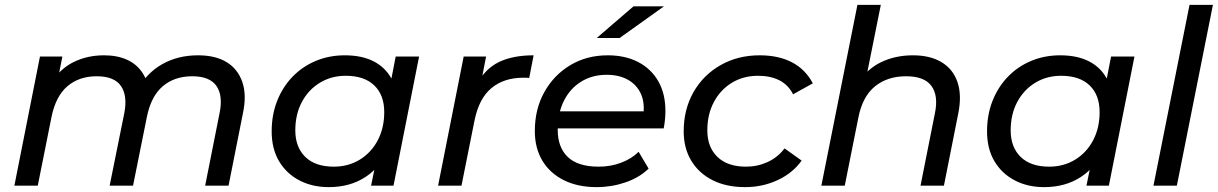

<svg xmlns="http://www.w3.org/2000/svg" viewBox="-20 -762 4998 788"><path d="M793 -535Q864 -535 910 -507Q956 -479 974.5 -425.5Q993 -372 977 -297L918 0H822L881 -297Q896 -369 868.5 -409Q841 -449 769 -449Q696 -449 648 -408Q600 -367 583 -283L526 0H430L490 -297Q504 -369 476.5 -409Q449 -449 377 -449Q304 -449 256 -407.5Q208 -366 191 -280L135 0H39L144 -530H236L206 -378L188 -419Q225 -479 281.5 -507Q338 -535 407 -535Q461 -535 501 -517Q541 -499 564.5 -463.5Q588 -428 592 -378L540 -388Q581 -462 645.5 -498.5Q710 -535 793 -535Z M1329 6Q1262 6 1209 -21.5Q1156 -49 1125.5 -100Q1095 -151 1095 -223Q1095 -291 1117.5 -348Q1140 -405 1180.5 -447Q1221 -489 1276 -512Q1331 -535 1395 -535Q1464 -535 1512 -511Q1560 -487 1586 -440.5Q1612 -394 1612 -327Q1612 -229 1578 -153.5Q1544 -78 1480.5 -36Q1417 6 1329 6ZM1350 -78Q1410 -78 1457 -107Q1504 -136 1530.5 -186.5Q1557 -237 1557 -302Q1557 -372 1516 -411.5Q1475 -451 1399 -451Q1340 -451 1293 -422.5Q1246 -394 1219 -343.5Q1192 -293 1192 -227Q1192 -158 1233 -118Q1274 -78 1350 -78ZM1503 0 1531 -137 1563 -260 1576 -386 1604 -530H1700L1595 0Z M1778 0 1883 -530H1975L1945 -376L1935 -414Q1972 -481 2029 -508Q2086 -535 2170 -535L2152 -442Q2146 -443 2140 -443Q2134 -443 2127 -443Q2048 -443 1996.5 -400Q1945 -357 1927 -265L1874 0Z M2429 6Q2351 6 2294 -22.5Q2237 -51 2206 -102.5Q2175 -154 2175 -224Q2175 -314 2214 -384Q2253 -454 2320.5 -494.5Q2388 -535 2474 -535Q2546 -535 2599 -507.5Q2652 -480 2681.5 -429Q2711 -378 2711 -306Q2711 -288 2709 -269.5Q2707 -251 2704 -235H2245L2257 -305H2658L2619 -281Q2628 -337 2611 -375.5Q2594 -414 2557.5 -434.5Q2521 -455 2470 -455Q2410 -455 2364.5 -426.5Q2319 -398 2294 -347.5Q2269 -297 2269 -229Q2269 -157 2310.5 -117.5Q2352 -78 2437 -78Q2487 -78 2530 -94.5Q2573 -111 2601 -139L2642 -70Q2604 -33 2547 -13.5Q2490 6 2429 6ZM2429 -606 2580 -736H2705L2523 -606Z M3038 6Q2961 6 2904.5 -22.5Q2848 -51 2817 -102.5Q2786 -154 2786 -223Q2786 -313 2826 -383.5Q2866 -454 2937 -494.5Q3008 -535 3098 -535Q3175 -535 3230 -506.5Q3285 -478 3316 -420L3235 -375Q3215 -414 3178.5 -432.5Q3142 -451 3091 -451Q3031 -451 2984 -422.5Q2937 -394 2910 -343.5Q2883 -293 2883 -227Q2883 -158 2924.5 -118Q2966 -78 3042 -78Q3089 -78 3130.5 -97Q3172 -116 3200 -153L3270 -103Q3234 -52 3172 -23Q3110 6 3038 6Z M3727 -535Q3797 -535 3844 -507Q3891 -479 3909.5 -425.5Q3928 -372 3913 -297L3854 0H3758L3817 -297Q3832 -369 3803 -409Q3774 -449 3699 -449Q3622 -449 3571 -407.5Q3520 -366 3503 -280L3447 0H3351L3499 -742H3595L3522 -378L3500 -419Q3538 -479 3596.5 -507Q3655 -535 3727 -535Z M4265 6Q4198 6 4145 -21.5Q4092 -49 4061.5 -100Q4031 -151 4031 -223Q4031 -291 4053.5 -348Q4076 -405 4116.5 -447Q4157 -489 4212 -512Q4267 -535 4331 -535Q4400 -535 4448 -511Q4496 -487 4522 -440.5Q4548 -394 4548 -327Q4548 -229 4514 -153.5Q4480 -78 4416.5 -36Q4353 6 4265 6ZM4286 -78Q4346 -78 4393 -107Q4440 -136 4466.5 -186.5Q4493 -237 4493 -302Q4493 -372 4452 -411.5Q4411 -451 4335 -451Q4276 -451 4229 -422.5Q4182 -394 4155 -343.5Q4128 -293 4128 -227Q4128 -158 4169 -118Q4210 -78 4286 -78ZM4439 0 4467 -137 4499 -260 4512 -386 4540 -530H4636L4531 0Z M4714 0 4862 -742H4958L4810 0Z"/></svg>

Font: Montserrat Thin Medium
Style: Italic
Weight: 500
Italic angle: -11.3°
Version: Version 9.000